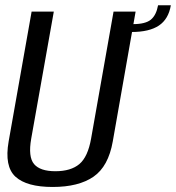

<svg xmlns="http://www.w3.org/2000/svg" viewBox="-20 -720 682 744"><path d="M184 4.5Q83.5 4.5 40 -35.2Q-3.5 -75 13.5 -172L102.5 -675H188.5L101 -183Q88.5 -112 112 -84.2Q135.5 -56.5 194.5 -56.5Q254.5 -56.5 287.5 -84.2Q320.5 -112 333 -183L420 -675H505.5L417 -172Q400 -75 342.2 -35.2Q284.5 4.5 184 4.5ZM495 -626.5Q543.5 -626.5 564.5 -643.8Q585.5 -661 592.5 -699.5H642Q633 -646 595.8 -621Q558.5 -596 489.5 -596Z"/></svg>

Font: Anybody
Style: Italic
Weight: 400
Italic angle: -10°
Designer: Tyler Finck
Foundry: Etcetera Type Company
Version: Version 1.010; ttfautohint (v1.8.3) -l 8 -r 50 -G 200 -x 14 